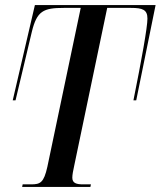

<svg xmlns="http://www.w3.org/2000/svg" viewBox="-20 -734 631 754"><path d="M67 0H335L337 -10H306C280 -10 264 -15 264 -36C264 -48 267 -63 272 -86L401 -703H494C540 -703 559 -696 559 -661C559 -627 536 -499 504 -340H515L591 -714H117L30 -340H41L105 -609C125 -691 150 -703 231 -703H297L166 -79C152 -16 138 -10 102 -10H69Z"/></svg>

Font: Noto Serif Display ExtraCondensed Medium
Style: Italic
Weight: 500
Width: 2
Italic angle: -12°
Designer: Monotype Design Team
Foundry: Monotype Imaging Inc.
Version: Version 2.009